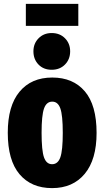

<svg xmlns="http://www.w3.org/2000/svg" viewBox="-20 -950 537 988"><path d="M477 -266Q477 -129 416 -55.5Q355 18 248 18Q141 18 80.5 -53.5Q20 -125 20 -267Q20 -405 80.5 -478Q141 -551 249 -551Q356 -551 416.5 -480Q477 -409 477 -266ZM194 -267Q194 -175 206.5 -140Q219 -105 248 -105Q278 -105 290.5 -140.5Q303 -176 303 -266Q303 -357 290.5 -392Q278 -427 249 -427Q219 -427 206.5 -391.5Q194 -356 194 -267ZM341 -686Q341 -645 314.5 -618Q288 -591 246 -591Q204 -591 178 -618Q152 -645 152 -686Q152 -726 178.5 -753Q205 -780 246 -780Q288 -780 314.5 -753Q341 -726 341 -686ZM383 -817H113V-930H383Z"/></svg>

Font: Fira Sans Extra Condensed ExtraBold
Style: Regular
Weight: 800
Width: 1
Designer: Carrois Corporate & Edenspiekermann AG
Foundry: Carrois Corporate GbR & Edenspiekermann AG
Version: Version 4.203